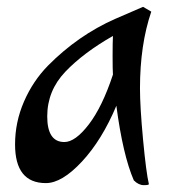

<svg xmlns="http://www.w3.org/2000/svg" viewBox="-20 -513 510 561"><path d="M317 -458 398 -493 422 -479Q389 -382 389 -255Q389 -201 398 -105Q407 -9 415 25Q415 28 400 28Q385 28 371 14Q339 -60 320 -204Q278 -104 219.5 -41Q161 22 114 22Q24 22 24 -91Q24 -156 50 -216Q76 -276 120 -321Q208 -410 317 -458ZM168 -98Q200 -98 239.5 -149.5Q279 -201 310 -295Q309 -309 309 -349Q309 -389 310 -408Q224 -359 171 -303.5Q118 -248 118 -173Q118 -98 168 -98Z"/></svg>

Font: Julee
Style: Regular
Weight: 400
Version: Version 1.001